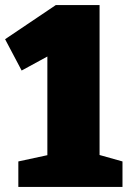

<svg xmlns="http://www.w3.org/2000/svg" viewBox="-22 -734 501 754"><path d="M369 -85 331 -136 459 -100V0H50V-100L203 -133L164 -85V-542H219L63 -457L-2 -580L197 -714H369Z"/></svg>

Font: Bitter Thin Black
Style: Regular
Weight: 900
Version: Version 3.020